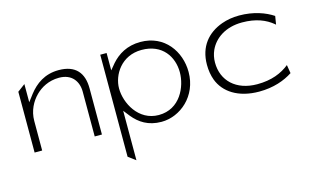

<svg xmlns="http://www.w3.org/2000/svg" viewBox="-80 -684 1766 1080"><g transform="rotate(-15 803.5 -143.5)"><path d="M56 -15H100V-187C100 -247 127 -296 160 -329C190 -359 236 -386 297 -386C372 -386 406 -335 406 -276V-15H448V-284C448 -373 405 -428 306 -428C224 -428 170 -387 131 -337L100 -296V-402L56 -369Z M555 143 598 175V-113L627 -76C664 -31 714 3 791 3C900 3 1010 -88 1010 -229C1010 -348 932 -462 791 -462C713 -462 659 -428 621 -385L592 -350V-451H555ZM608 -240C608 -319 668 -417 786 -417C907 -417 962 -330 962 -240C962 -157 911 -38 786 -38C668 -38 608 -155 608 -240Z M1120 -241C1120 -208 1125 -178 1135 -151C1164 -74 1243 -19 1366 -19C1449 -19 1515 -43 1562 -74L1554 -123C1509 -87 1450 -62 1366 -62C1243 -62 1167 -135 1167 -241C1167 -266 1172 -290 1182 -312C1210 -373 1275 -420 1372 -420C1452 -420 1508 -397 1550 -362L1554 -358L1562 -407C1517 -437 1450 -462 1366 -462C1328 -462 1295 -456 1264 -445C1178 -414 1120 -347 1120 -241Z"/></g></svg>

Font: Charger Sport
Style: HLExt
Weight: 100
Designer: Jasper
Foundry: Cannot Into Space Fonts
Version: Version 1.1